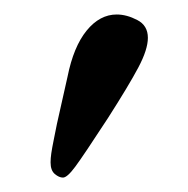

<svg xmlns="http://www.w3.org/2000/svg" viewBox="-20 -582 259 265"><path d="M141.1 -562Q154.8 -562 169.4 -554.4Q184.1 -546.9 184.1 -529.8Q184.1 -513.7 170.9 -488.8Q157.7 -463.9 128.9 -418.9Q95.2 -367.2 84 -352.1Q72.8 -336.9 66.9 -336.9Q61.5 -336.9 55.7 -341.8Q49.8 -346.7 49.8 -357.9Q49.8 -363.3 50.8 -370.4Q51.8 -377.4 54.2 -389.2L58.6 -411.1L65.4 -441.4L73.2 -476.1Q81.5 -517.6 99.6 -539.8Q117.7 -562 141.1 -562Z"/></svg>

Font: Linux Libertine G
Style: Regular
Weight: 400
Designer: Philipp H. Poll
Foundry: Philipp H. Poll
Version: Version 4.7.5